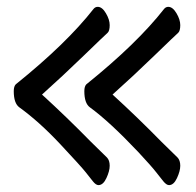

<svg xmlns="http://www.w3.org/2000/svg" viewBox="-20 -516 570 558"><path d="M266.1 22Q258.8 22 250 11Q241.2 0 228.5 -16.1Q215.8 -32.2 155 -97.2Q94.2 -162.1 36.1 -204.1Q20 -215.8 20 -251Q20 -265.1 25.9 -271Q172.9 -389.2 252 -490.2Q256.8 -496.1 264.2 -496.1Q276.9 -496.1 287.8 -477.5Q298.8 -459 298.8 -442.9Q298.8 -425.8 292.5 -420.4Q286.1 -415 224.1 -355Q162.1 -294.9 102.1 -241.2Q175.8 -173.8 244.1 -104L291 -58.1Q298.8 -49.8 298.8 -34.2Q298.8 -19 289.3 1.5Q279.8 22 266.1 22ZM471.2 22Q463.9 22 454.8 11Q445.8 0 433.3 -16.1Q420.9 -32.2 381.8 -74.2Q298.8 -162.1 241.2 -204.1Q225.1 -215.8 225.1 -251Q225.1 -265.1 231 -271Q377.9 -389.2 457 -490.2Q461.9 -496.1 469.2 -496.1Q481.9 -496.1 492.9 -477.5Q503.9 -459 503.9 -442.9Q503.9 -425.8 497.6 -420.4Q491.2 -415 429.2 -355Q367.2 -294.9 307.1 -241.2Q380.9 -173.8 449.2 -104L496.1 -58.1Q503.9 -49.8 503.9 -34.2Q503.9 -19 494.4 1.5Q484.9 22 471.2 22Z"/></svg>

Font: LXGW WenKai Screen
Style: Regular
Weight: 400
Designer: LXGW / Fontworks Inc.
Foundry: LXGW / Fontworks Inc.
Version: Version 1.510;January 18,2025